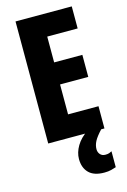

<svg xmlns="http://www.w3.org/2000/svg" viewBox="-141 -779 720 1085"><g transform="rotate(-15 219.5 -236.5)"><path d="M394 0H65V-714H394V-585H216V-434H381V-305H216V-130H394ZM320 102Q320 120 331 132.5Q342 145 361 145Q375 145 383.5 142Q392 139 399 135V228Q388 232 370.5 236.5Q353 241 330 241Q269 241 239.5 211Q210 181 210 130Q210 92 232.5 54Q255 16 300 -14L375 0Q344 33 332 56Q320 79 320 102Z"/></g></svg>

Font: Noto Sans Sinhala ExtraCondensed ExtraBold
Style: Regular
Weight: 800
Width: 2
Designer: Jelle Bosma - Monotype Design Team
Foundry: Monotype Imaging Inc.
Version: Version 2.006; ttfautohint (v1.8.4.7-5d5b)